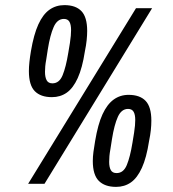

<svg xmlns="http://www.w3.org/2000/svg" viewBox="-20 -719 675 751"><path d="M90 0 512 -687H575L154 0ZM183 -339Q139 -339 116 -362.5Q93 -386 93 -441Q93 -457 95 -476Q97 -495 101 -519Q112 -584 130 -623.5Q148 -663 173.5 -681Q199 -699 232 -699Q276 -699 298.5 -675.5Q321 -652 321 -598Q321 -582 319 -562Q317 -542 312 -518Q302 -453 284 -413.5Q266 -374 241 -356.5Q216 -339 183 -339ZM434 12Q390 12 366.5 -11.5Q343 -35 343 -89Q343 -106 345.5 -125Q348 -144 352 -167Q363 -233 381 -272Q399 -311 424.5 -329.5Q450 -348 483 -348Q527 -348 549.5 -324.5Q572 -301 572 -247Q572 -230 570 -210.5Q568 -191 563 -167Q553 -102 535 -62.5Q517 -23 492 -5.5Q467 12 434 12ZM185 -393Q212 -393 225 -425Q238 -457 247 -512Q251 -535 253.5 -551Q256 -567 257 -579.5Q258 -592 258 -601Q258 -623 251.5 -634Q245 -645 230 -645Q204 -645 190 -613.5Q176 -582 167 -526Q164 -503 161 -487Q158 -471 157 -459.5Q156 -448 156 -438Q156 -417 162.5 -405Q169 -393 185 -393ZM436 -42Q463 -42 476 -73.5Q489 -105 498 -160Q502 -184 504.5 -200Q507 -216 508 -228Q509 -240 509 -250Q509 -271 502.5 -282Q496 -293 481 -293Q455 -293 441 -262Q427 -231 418 -175Q415 -153 412 -136.5Q409 -120 408 -108.5Q407 -97 407 -86Q407 -65 413.5 -53.5Q420 -42 436 -42Z"/></svg>

Font: Archivo ExtraCondensed Medium
Style: Italic
Weight: 500
Width: 2
Italic angle: -10°
Designer: Hector Gatti
Foundry: Omnibus-Type
Version: Version 2.001